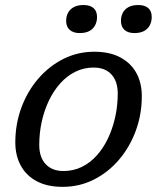

<svg xmlns="http://www.w3.org/2000/svg" viewBox="-20 -716 612 746"><path d="M346.5 -515Q406.5 -515 447.8 -492.8Q489 -470.5 510 -432Q531 -393.5 531 -342.5Q531 -271.5 507.5 -207.8Q484 -144 442 -95Q400 -46 344.2 -18Q288.5 10 223.5 10Q163.5 10 122.5 -12Q81.5 -34 60.5 -73Q39.5 -112 39.5 -162.5Q39.5 -233.5 62.8 -297Q86 -360.5 128.2 -409.8Q170.5 -459 226.2 -487Q282 -515 346.5 -515ZM226.5 -51.5Q265 -51.5 297.8 -67.5Q330.5 -83.5 356.2 -112.2Q382 -141 400 -179.2Q418 -217.5 427.8 -261.8Q437.5 -306 437.5 -352Q437.5 -400 413 -426.8Q388.5 -453.5 343.5 -453.5Q305.5 -453.5 272.8 -437.2Q240 -421 214.2 -392.2Q188.5 -363.5 170.2 -325.5Q152 -287.5 142.2 -243.5Q132.5 -199.5 132.5 -152.5Q132.5 -105 157.5 -78.2Q182.5 -51.5 226.5 -51.5ZM289.5 -587.5Q265 -587.5 251 -599.8Q237 -612 237 -635Q237 -652 244.2 -666Q251.5 -680 266.5 -688.2Q281.5 -696.5 304.5 -696.5Q329.5 -696.5 343.2 -684.8Q357 -673 357 -650Q357 -632.5 349.8 -618.2Q342.5 -604 327.8 -595.8Q313 -587.5 289.5 -587.5ZM502 -587.5Q477.5 -587.5 463.8 -599.8Q450 -612 450 -635Q450 -652 457 -666Q464 -680 479 -688.2Q494 -696.5 517 -696.5Q542 -696.5 555.8 -684.8Q569.5 -673 569.5 -650Q569.5 -632.5 562.2 -618.2Q555 -604 540.2 -595.8Q525.5 -587.5 502 -587.5Z"/></svg>

Font: Newsreader 7pt
Style: Italic
Weight: 400
Italic angle: -17°
Designer: Hugues Gentile
Foundry: Production Type
Version: Version 1.003